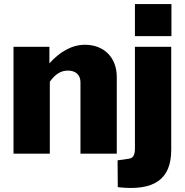

<svg xmlns="http://www.w3.org/2000/svg" viewBox="-20 -762 916 952"><path d="M47 0H227V-357C254 -394 281 -412 317 -412C356 -412 379 -390 379 -354V0H559V-380C559 -477 496 -540 401 -540C333 -540 274 -502 225 -448V-530H47ZM564 166C746 187 829 126 829 -19V-530H649V-26C649 12 637 22 619 25L563 33ZM649 -583H830V-742H649Z"/></svg>

Font: Bisquit Text
Style: Bold
Weight: 800
Version: Version 1.004;Glyphs 3.2.3 (3260)